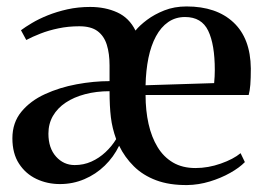

<svg xmlns="http://www.w3.org/2000/svg" viewBox="-20 -548 798 581"><path d="M161.5 9Q123 9 90.2 -6.5Q57.5 -22 37.5 -52.8Q17.5 -83.5 17.5 -129.5Q17.5 -177 44.8 -210Q72 -243 116.2 -263.2Q160.5 -283.5 212 -293Q263.5 -302.5 311.5 -302.5V-350Q311.5 -386 303.2 -412.5Q295 -439 275.2 -453.8Q255.5 -468.5 220 -468.5Q186.5 -468.5 156.8 -462.2Q127 -456 102.8 -446.5Q78.5 -437 59.5 -427L43.5 -456.5Q56 -466 76.5 -478.2Q97 -490.5 124.2 -501.5Q151.5 -512.5 184 -519.8Q216.5 -527 253 -527Q298.5 -527 334.8 -510.5Q371 -494 390 -455.5Q402.5 -471 424.8 -487.8Q447 -504.5 477.2 -516.5Q507.5 -528.5 544.5 -528.5Q635 -528.5 686.5 -480.2Q738 -432 739 -341Q739 -310.5 737.5 -291.8Q736 -273 732.5 -260.5H420.5Q420.5 -213.5 429.5 -173.2Q438.5 -133 456.8 -103Q475 -73 503.5 -56.2Q532 -39.5 571.5 -39.5Q610 -39.5 648.2 -53Q686.5 -66.5 708 -84.5L721 -57.5Q704.5 -40.5 676.5 -24.8Q648.5 -9 614.8 1.2Q581 11.5 546.5 12Q492.5 12.5 452.5 -2.5Q412.5 -17.5 385 -44.8Q357.5 -72 340.5 -107Q324 -73 297 -46.8Q270 -20.5 235.2 -5.8Q200.5 9 161.5 9ZM420.5 -290 628 -296.5Q629 -307.5 629.5 -317Q630 -326.5 630 -336Q630 -413.5 610 -455Q590 -496.5 540 -496.5Q511 -496.5 489 -481.2Q467 -466 452 -438.2Q437 -410.5 429.2 -372.8Q421.5 -335 420.5 -290ZM206 -48.5Q233 -48.5 256.5 -59Q280 -69.5 299.2 -87.5Q318.5 -105.5 331.5 -127Q319.5 -160 315.5 -193.2Q311.5 -226.5 311.5 -272Q271.5 -272 237.5 -263Q203.5 -254 178.8 -237.5Q154 -221 140.2 -197.2Q126.5 -173.5 126.5 -143.5Q126.5 -100 149.5 -74.2Q172.5 -48.5 206 -48.5Z"/></svg>

Font: Merriweather 120pt Medium
Style: Regular
Weight: 500
Version: Version 2.100